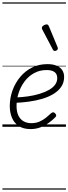

<svg xmlns="http://www.w3.org/2000/svg" viewBox="-20 -1050 566 1590"><path d="M233 19Q173 19 135 -6.5Q97 -32 79 -75Q61 -118 61 -172Q61 -239 83.5 -301Q106 -363 147 -412.5Q188 -462 245 -490.5Q302 -519 373 -519Q420 -519 451 -505Q482 -491 496.5 -467.5Q511 -444 511 -413Q511 -367 487.5 -332Q464 -297 423 -272Q382 -247 329 -231.5Q276 -216 217 -208Q158 -200 98 -198L111 -243Q162 -245 211.5 -252Q261 -259 304.5 -272Q348 -285 382 -303.5Q416 -322 435 -347Q454 -372 454 -403Q454 -437 431.5 -453.5Q409 -470 366 -470Q308 -470 261.5 -444Q215 -418 183 -375Q151 -332 134 -279.5Q117 -227 117 -173Q117 -124 132.5 -92.5Q148 -61 175.5 -45.5Q203 -30 239 -30Q277 -30 307 -43Q337 -56 361 -75.5Q385 -95 404 -113Q414 -121 421.5 -120Q429 -119 436 -112Q443 -105 445 -96.5Q447 -88 438 -79Q415 -55 383 -32Q351 -9 313.5 5Q276 19 233 19ZM434 -628Q429 -628 425.5 -630Q422 -632 418 -639L329 -808Q328 -812 327 -815Q326 -818 327 -822Q328 -829 334.5 -834.5Q341 -840 350 -844Q359 -848 367 -848Q378 -848 385 -832L457 -659Q458 -655 458.5 -652Q459 -649 459 -646Q457 -637 449 -632.5Q441 -628 434 -628ZM0 510H526V520H0ZM0 -20H526V0H0ZM0 -505H526V-500H0ZM0 -1030H526V-1020H0Z"/></svg>

Font: Playwrite CO Guides
Style: Regular
Weight: 400
Designer: Veronika Burian, José Scaglione
Foundry: TypeTogether
Version: Version 1.003